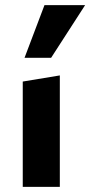

<svg xmlns="http://www.w3.org/2000/svg" viewBox="-20 -731 353 751"><path d="M69 0V-412L214 -436V0ZM76 -505 154 -711H313L180 -505Z"/></svg>

Font: Ysabeau ExtraBold
Style: Regular
Weight: 800
Designer: Christian Thalmann (Catharsis Fonts)
Version: Version 2.002